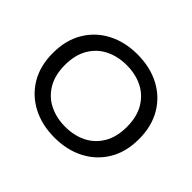

<svg xmlns="http://www.w3.org/2000/svg" viewBox="-149 -872 1095 1095"><g transform="rotate(45 398.5 -324.5)"><path d="M398 11Q297 11 218.5 -30Q140 -71 95.5 -146Q51 -221 51 -324Q51 -427 95.5 -502.5Q140 -578 218.5 -619Q297 -660 398 -660Q500 -660 578.5 -619Q657 -578 701.5 -502.5Q746 -427 746 -324Q746 -221 701.5 -146Q657 -71 578.5 -30Q500 11 398 11ZM398 -76Q470 -76 526 -104Q582 -132 615 -187.5Q648 -243 648 -324Q648 -406 615 -461.5Q582 -517 526 -545Q470 -573 398 -573Q327 -573 270.5 -545Q214 -517 181 -461.5Q148 -406 148 -324Q148 -243 181 -187.5Q214 -132 270.5 -104Q327 -76 398 -76Z"/></g></svg>

Font: Syne Medium
Style: Regular
Weight: 500
Designer: Lucas Descroix
Foundry: Bonjour Monde
Version: Version 2.200; ttfautohint (v1.8.4)